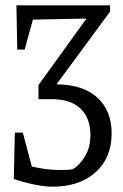

<svg xmlns="http://www.w3.org/2000/svg" viewBox="-20 -503 464 724"><path d="M32 172 36 -3H66L100 125Q154 138 206 138Q219 138 231 137.5Q243 137 255 135Q281 119 301 85.5Q321 52 321 6Q321 -58 283.5 -93.5Q246 -129 176 -129H125V-182L306 -433L104 -429L73 -316H45L42 -483H395V-459L193 -185Q294 -184 347.5 -134.5Q401 -85 401 0Q401 92 340.5 146.5Q280 201 177 201Q152 201 115 194Q78 187 32 172Z"/></svg>

Font: Piazzolla
Style: Regular
Weight: 400
Designer: Juan Pablo del Peral
Foundry: Huerta Tipografica
Version: Version 1.330